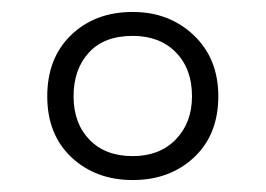

<svg xmlns="http://www.w3.org/2000/svg" viewBox="-20 -744 444 321"><path d="M202 -443Q140 -443 99.5 -481Q59 -519 59 -583Q59 -647 99 -685.5Q139 -724 202 -724Q263 -724 304 -685Q345 -646 345 -583Q345 -519 304.5 -481Q264 -443 202 -443ZM202 -483Q247 -483 274 -511Q301 -539 301 -583Q301 -629 274 -656.5Q247 -684 202 -684Q154 -684 128.5 -656Q103 -628 103 -583Q103 -538 129.5 -510.5Q156 -483 202 -483Z"/></svg>

Font: Noto Sans Lao SemiCondensed Light
Style: Regular
Weight: 300
Width: 4
Designer: Monotype Design Team
Foundry: Monotype Imaging Inc.
Version: Version 2.003; ttfautohint (v1.8.4.7-5d5b)